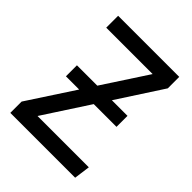

<svg xmlns="http://www.w3.org/2000/svg" viewBox="-195 -801 913 913"><g transform="rotate(45 261.0 -344.5)"><path d="M477 -612 329 -384H434V-310H281L132 -81H477L466 0H30V-76L183 -310H94V-384H231L378 -609H66V-689H477Z"/></g></svg>

Font: Fira Sans
Style: Regular
Weight: 400
Designer: bBox Type GmbH & Carrois Corporate GbR & Edenspiekermann AG
Foundry: bBox Type GmbH & Carrois Corporate GbR & Edenspiekermann AG
Version: Version 4.301